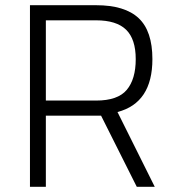

<svg xmlns="http://www.w3.org/2000/svg" viewBox="-20 -717 666 737"><path d="M505 0 368 -273H156V0H95V-697H349Q459 -697 512 -647.5Q565 -598 565 -490Q565 -322 431 -287L574 0ZM349 -639H156V-331H349Q432 -331 466.5 -372Q501 -413 501 -490Q501 -567 464 -603Q427 -639 349 -639Z"/></svg>

Font: TitilliumText22L Lt
Style: Thin
Weight: 300
Designer: Campivisivi
Foundry: Campivisivi
Version: 1.000